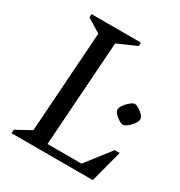

<svg xmlns="http://www.w3.org/2000/svg" viewBox="-149 -716 769 821"><g transform="rotate(30 236.0 -306.0)"><path d="M25 0 26 -17.4 99.6 -58 133.6 -554 66 -595.6 67 -612H310.5L309.5 -594.6L216.9 -554L181.3 -36.9H349.4L443.5 -158H467.9L426.3 0ZM419.4 -269.4Q410.7 -269.4 398 -277.1Q385.3 -284.7 375.8 -295.5Q366.4 -306.2 366.5 -315.9Q367.5 -324 373.3 -333.5Q379 -343 387.8 -351.8Q396.5 -360.7 405 -366.5Q413.5 -372.3 420 -372.3Q427.8 -372.3 440.3 -364.7Q452.9 -357.1 462.8 -346.3Q472.8 -335.5 472.4 -324.9Q471.4 -316.7 465.7 -307.3Q460 -297.9 451.2 -289.1Q442.4 -280.3 434.1 -274.9Q425.7 -269.4 419.4 -269.4Z"/></g></svg>

Font: Ancizar Serif Light
Style: Italic
Weight: 300
Italic angle: -4°
Designer: Cesar Puertas, Viviana Monsalve, Julian Moncada, Julian Prieto, Jose Castro, Felipe Aragon, Mariel Hernandez, Sara Alarc
Version: Version 8.100